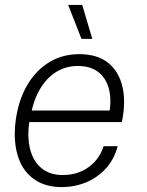

<svg xmlns="http://www.w3.org/2000/svg" viewBox="-20 -750 598 780"><path d="M230 10Q165 10 120.5 -20.5Q76 -51 56 -106Q36 -161 41 -234Q48 -322 82 -388.5Q116 -455 172.5 -492.5Q229 -530 302 -530Q375 -530 419 -495Q463 -460 477.5 -397.5Q492 -335 475 -254H99Q90 -190 103 -141.5Q116 -93 149.5 -66Q183 -39 235 -39Q296 -39 340 -71Q384 -103 401 -156H458Q444 -103 410.5 -66Q377 -29 330.5 -9.5Q284 10 230 10ZM105 -285 93 -301H437L423 -285Q434 -344 422.5 -388.5Q411 -433 379 -457.5Q347 -482 296 -482Q251 -482 213 -460.5Q175 -439 147 -395.5Q119 -352 105 -285ZM311 -592 257 -730H314L355 -592Z"/></svg>

Font: Mona Sans ExtraLight Light
Style: Italic
Weight: 300
Italic angle: -11.6951°
Version: Version 2.000